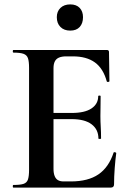

<svg xmlns="http://www.w3.org/2000/svg" viewBox="-20 -852 592 872"><path d="M483 0H41Q38 0 38 -6Q38 -12 41 -12Q72 -12 87 -17Q102 -22 107 -37Q112 -52 112 -81V-544Q112 -573 107 -587.5Q102 -602 87 -607.5Q72 -613 41 -613Q38 -613 38 -619Q38 -625 41 -625H465Q475 -625 475 -616L477 -483Q477 -481 472 -480Q467 -479 465 -482Q449 -541 411 -568.5Q373 -596 311 -596H281Q261 -596 248 -590.5Q235 -585 229 -573Q223 -561 223 -543V-85Q223 -66 228 -53Q233 -40 243 -34Q253 -28 269 -28H302Q380 -28 427 -60Q474 -92 496 -159Q497 -162 502.5 -160.5Q508 -159 508 -157Q504 -128 501 -88.5Q498 -49 498 -15Q498 0 483 0ZM427 -223Q427 -264 396 -287.5Q365 -311 305 -311H170V-339H306Q365 -339 395.5 -359.5Q426 -380 426 -415Q426 -418 431.5 -418Q437 -418 437 -415Q437 -382 436.5 -363.5Q436 -345 436 -325Q436 -300 437.5 -276Q439 -252 439 -223Q439 -221 433 -221Q427 -221 427 -223ZM299 -713Q271 -713 254.5 -729.5Q238 -746 238 -774Q238 -800 254.5 -816Q271 -832 299 -832Q327 -832 342 -816Q357 -800 357 -774Q357 -746 342 -729.5Q327 -713 299 -713Z"/></svg>

Font: Cormorant Infant Light
Style: Bold
Weight: 700
Version: Version 4.001